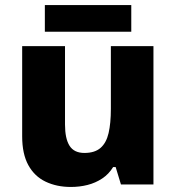

<svg xmlns="http://www.w3.org/2000/svg" viewBox="-20 -732 699 762"><path d="M589 -549V0H460L439 -69H429Q412 -41 385.5 -23.5Q359 -6 327.5 2Q296 10 261 10Q205 10 161 -11Q117 -32 92.5 -76.5Q68 -121 68 -191V-549H238V-238Q238 -182 256 -153.5Q274 -125 315 -125Q356 -125 379 -145Q402 -165 411 -204Q420 -243 420 -300V-549ZM501 -712V-606H158V-712Z"/></svg>

Font: Noto Sans Khmer ExtraBold
Style: Regular
Weight: 800
Version: Version 2.003